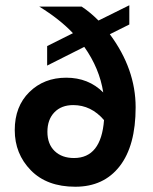

<svg xmlns="http://www.w3.org/2000/svg" viewBox="-20 -699 582 729"><path d="M261 -99Q364 -99 375 -243Q326 -300 258 -300Q213 -300 186.5 -272.5Q160 -245 160 -198.5Q160 -152 187.5 -125.5Q215 -99 261 -99ZM397 -569Q495 -437 495 -291.5Q495 -146 434.5 -68Q374 10 266 10Q158 10 97 -52.5Q36 -115 36 -205Q36 -295 91.5 -349.5Q147 -404 231.5 -404Q316 -404 372 -348Q358 -439 300 -521L159 -450V-524L257 -573Q207 -626 129 -674H290Q322 -653 354 -621L471 -679V-606Z"/></svg>

Font: Hind Jalandhar SemiBold
Style: Regular
Weight: 600
Designer: Namrata Goyal
Foundry: Indian Type Foundry
Version: Version 0.702;PS 1.0;hotconv 1.0.81;makeotf.lib2.5.63406